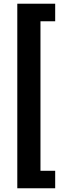

<svg xmlns="http://www.w3.org/2000/svg" viewBox="-20 -840 327 1019"><path d="M71.8 159.2V-820.3H272.9V-727.1H194.8V66.4H272.9V159.2Z"/></svg>

Font: Roboto Slab LO Medium
Style: Regular
Weight: 500
Designer: Google
Version: Version 2.000